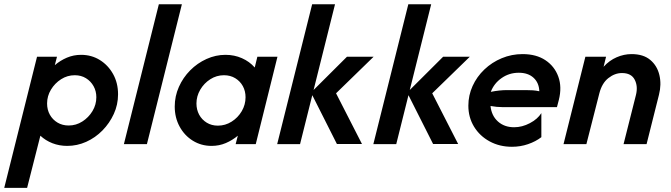

<svg xmlns="http://www.w3.org/2000/svg" viewBox="-73 -687 3196 915"><path d="M-52.8 208.3 103.5 -416.7H198.6L188.2 -376.4Q213.9 -398.6 245.8 -412.2Q277.8 -425.7 313.2 -425.7Q363.2 -425.7 402.8 -401Q442.4 -376.4 466 -334Q489.6 -291.7 489.6 -237.5Q489.6 -188.2 469.4 -144.1Q449.3 -100 415.3 -65.3Q381.2 -30.6 337.8 -11.1Q294.4 8.3 247.2 8.3Q209.7 8.3 176.7 -4.5Q143.8 -17.4 119.4 -40.3L56.2 208.3ZM254.2 -88.9Q289.6 -88.9 319.4 -108Q349.3 -127.1 367.7 -157.6Q386.1 -188.2 386.1 -223.6Q386.1 -252.8 372.9 -276.4Q359.7 -300 336.8 -314.2Q313.9 -328.5 283.3 -328.5Q247.9 -328.5 218.1 -309.4Q188.2 -290.3 169.8 -259.7Q151.4 -229.2 151.4 -193.8Q151.4 -163.9 164.6 -140.3Q177.8 -116.7 201 -102.8Q224.3 -88.9 254.2 -88.9Z M517.4 0 684 -666.7H793.8L627.1 0Z M935.4 8.3Q886.1 8.3 846.2 -16.3Q806.2 -41 783 -83.7Q759.7 -126.4 759.7 -179.2Q759.7 -228.5 779.5 -272.9Q799.3 -317.4 833.3 -351.7Q867.4 -386.1 911.1 -405.9Q954.9 -425.7 1001.4 -425.7Q1043.8 -425.7 1079.9 -409.7Q1116 -393.8 1141 -365.3L1153.5 -416.7H1249.3L1145.8 0H1050L1060.4 -40.3Q1034.7 -18.8 1003.1 -5.2Q971.5 8.3 935.4 8.3ZM965.3 -88.2Q1000.7 -88.2 1030.9 -107.3Q1061.1 -126.4 1079.2 -157.3Q1097.2 -188.2 1097.2 -223.6Q1097.2 -252.8 1084.4 -276.4Q1071.5 -300 1048.3 -314.2Q1025 -328.5 994.4 -328.5Q959 -328.5 929.2 -309.4Q899.3 -290.3 881.2 -259.4Q863.2 -228.5 863.2 -193.8Q863.2 -164.6 876 -140.6Q888.9 -116.7 912.2 -102.4Q935.4 -88.2 965.3 -88.2Z M1532.6 -0.7 1409 -245.8 1580.6 -416.7H1707.6L1528.5 -242.4L1652.1 -0.7ZM1247.9 0 1414.6 -666.7H1523.6L1356.9 0Z M1991 -0.7 1867.4 -245.8 2038.9 -416.7H2166L1986.8 -242.4L2110.4 -0.7ZM1706.2 0 1872.9 -666.7H1981.9L1815.3 0Z M2366.7 12.5Q2307.6 12.5 2260.4 -13.2Q2213.2 -38.9 2186.1 -83.3Q2159 -127.8 2159 -183.3Q2159 -232.6 2179.2 -277.1Q2199.3 -321.5 2235.4 -355.9Q2271.5 -390.3 2318.4 -409.7Q2365.3 -429.2 2417.4 -429.2Q2482.6 -429.2 2526.4 -400Q2570.1 -370.8 2587.8 -321.5Q2605.6 -272.2 2590.3 -211.1L2581.2 -176.4H2322.9Q2308.3 -176.4 2294.1 -177.8Q2279.9 -179.2 2264.6 -181.9Q2269.4 -135.4 2300 -108Q2330.6 -80.6 2377.1 -80.6Q2415.3 -80.6 2452.1 -100Q2488.9 -119.4 2506.9 -147.9V-33.3Q2479.9 -12.5 2443.4 0Q2406.9 12.5 2366.7 12.5ZM2266 -249.3Q2307.6 -257.6 2342.4 -257.6H2432.6Q2450 -257.6 2466 -256.6Q2481.9 -255.6 2497.2 -252.1Q2495.8 -292.4 2469.8 -316.3Q2443.8 -340.3 2399.3 -340.3Q2353.5 -340.3 2317.4 -314.9Q2281.2 -289.6 2266 -249.3Z M2612.5 0 2716.7 -416.7H2815.3L2803.5 -368.8Q2831.2 -399.3 2866 -414.2Q2900.7 -429.2 2936.8 -429.2Q2993.1 -429.2 3026 -401.4Q3059 -373.6 3069.4 -329.2Q3079.9 -284.7 3067.4 -235.4L3008.3 0H2898.6L2957.6 -234Q2968.1 -275.7 2951.7 -307.3Q2935.4 -338.9 2891 -338.9Q2856.9 -338.9 2826.4 -314.9Q2795.8 -291 2783.3 -242.4L2721.5 0Z"/></svg>

Font: Afacad SemiBold
Style: Italic
Weight: 600
Italic angle: -14°
Designer: Kristian Moeller
Foundry: Dicotype
Version: Version 1.000